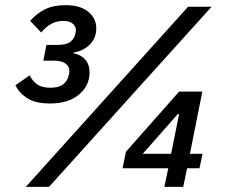

<svg xmlns="http://www.w3.org/2000/svg" viewBox="-20 -724 889 744"><path d="M160 -550H202Q240 -550 254.5 -563.5Q269 -577 272 -593Q273 -597 273.5 -601Q274 -605 274 -608Q274 -622 261.5 -632.5Q249 -643 225 -643Q201 -643 179.5 -632Q158 -621 140 -598L97 -643Q121 -671 153.5 -687.5Q186 -704 234 -704Q291 -704 322 -678.5Q353 -653 353 -614Q353 -577 328.5 -552Q304 -527 264 -520V-518Q294 -512 310.5 -493Q327 -474 327 -443Q327 -392 286 -357.5Q245 -323 174 -323Q116 -323 84 -344.5Q52 -366 40 -394L95 -432Q105 -411 123.5 -397.5Q142 -384 175 -384Q207 -384 224.5 -397Q242 -410 247 -435Q248 -439 248.5 -442Q249 -445 249 -448Q249 -467 233.5 -478Q218 -489 190 -489H148ZM80 0 709 -698H800L170 0ZM690 0H617L632 -72H455L468 -136L674 -369H764L716 -128H765L753 -72H705ZM643 -128 674 -282H669L533 -128Z"/></svg>

Font: IBM Plex Sans Medium
Style: Italic
Weight: 500
Italic angle: -11.31°
Designer: Mike Abbink, Paul van der Laan, Pieter van Rosmalen
Foundry: Bold Monday
Version: Version 3.201